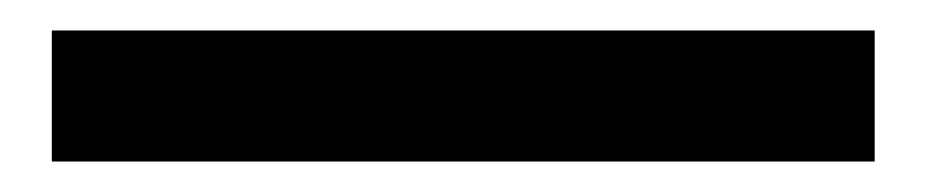

<svg xmlns="http://www.w3.org/2000/svg" viewBox="-20 49 607 126"><path d="M14 155V69H554V155Z"/></svg>

Font: Source Han Sans CN Bold
Style: Bold
Weight: 700
Designer: Ryoko NISHIZUKA 西塚涼子 (kana & ideographs); Paul D. Hunt (Latin, Greek & Cyrillic); Wenlong ZHANG 张文龙 (bopomofo); Sandoll 
Foundry: Adobe Systems Incorporated
Version: Version 1.00;May 30, 2023;FontCreator 11.5.0.2422 32-bit